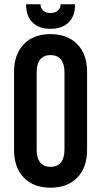

<svg xmlns="http://www.w3.org/2000/svg" viewBox="-20 -870 474 900"><path d="M264.2 -850.1H332Q332 -794.9 301.8 -764.9Q271.5 -734.9 216.8 -734.9Q162.1 -734.9 132.1 -764.9Q102.1 -794.9 102.1 -850.1H169.9Q169.9 -831.5 182.6 -820.3Q195.3 -809.1 216.8 -809.1Q238.3 -809.1 251.2 -820.3Q264.2 -831.5 264.2 -850.1ZM388.2 -533.2V-167Q388.2 -84.5 342.3 -37.4Q296.4 9.8 216.8 9.8Q137.2 9.8 91.6 -37.4Q45.9 -84.5 45.9 -167V-533.2Q45.9 -615.7 91.6 -662.8Q137.2 -710 216.8 -710Q296.4 -710 342.3 -662.8Q388.2 -615.7 388.2 -533.2ZM151.9 -532.2V-168Q151.9 -128.9 168.7 -108.4Q185.5 -87.9 216.8 -87.9Q248.5 -87.9 265.4 -108.6Q282.2 -129.4 282.2 -168V-532.2Q282.2 -570.8 265.4 -591.3Q248.5 -611.8 216.8 -611.8Q185.1 -611.8 168.5 -591.3Q151.9 -570.8 151.9 -532.2Z"/></svg>

Font: BaseOne
Style: Regular
Weight: 400
Designer: Domenico Catapano
Foundry: Design by Basse
Version: Version 1.000;PS 001.001;hotconv 1.0.56